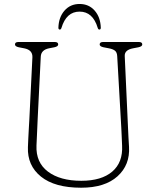

<svg xmlns="http://www.w3.org/2000/svg" viewBox="-20 -906 770 942"><path d="M575 -281 555 -631Q554 -649.5 543.8 -657.5Q533.5 -665.5 514 -669L488 -674Q469 -678 469 -688Q469 -700 486 -700H661Q678 -700 678 -688Q678 -678 659 -674L633 -669Q590.5 -661 592 -631L608 -281Q609 -257 610.2 -234Q611.5 -211 613 -186Q618.5 -97 556.5 -41Q494.5 15 378 15Q248.5 15 181 -39.5Q113.5 -94 117 -184Q117.5 -200.5 118.8 -226Q120 -251.5 121.5 -277.2Q123 -303 124 -321L139 -625Q140.5 -661 98.5 -669L72.5 -674Q53.5 -678 53.5 -688Q53.5 -700 70.5 -700H248.5Q265.5 -700 265.5 -688Q265.5 -678 246.5 -674L220.5 -669Q181.5 -661 180 -628L165 -326Q163 -285.5 161.8 -253.5Q160.5 -221.5 159 -192Q155.5 -109 215.2 -64Q275 -19 379 -19Q478 -19 530.8 -64.2Q583.5 -109.5 579 -192Q577.5 -223.5 576.8 -243.2Q576 -263 575 -281ZM370.5 -849Q305.5 -849 281.5 -769Q279 -761 273.5 -761Q266.5 -761 266.5 -770Q268 -821.5 296.5 -854Q325 -886.5 370.5 -886.5Q416 -886.5 444.5 -854Q473 -821.5 474.5 -770Q474.5 -761 467.5 -761Q462 -761 459.5 -769Q435.5 -849 370.5 -849Z"/></svg>

Font: Fraunces 9pt S100 Thin
Style: Regular
Weight: 100
Version: Version 1.000; ttfautohint (v1.8.3)